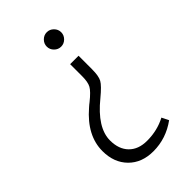

<svg xmlns="http://www.w3.org/2000/svg" viewBox="-205 -531 790 790"><g transform="rotate(-45 190.0 -136.5)"><path d="M207 -304H256V-226Q256 -186 246 -168Q236 -150 196 -117Q101 -40 101 34Q101 85 129.5 114Q158 143 208 143Q268 143 317 117L332 147Q270 192 196 192Q129 192 88.5 151Q48 110 48 43Q48 -47 135 -122Q146 -132 153 -137Q188 -165 197.5 -182.5Q207 -200 207 -234ZM274 -423Q274 -406 261.5 -393.5Q249 -381 232 -381Q215 -381 202.5 -393.5Q190 -406 190 -423Q190 -440 202.5 -452.5Q215 -465 232 -465Q249 -465 261.5 -452.5Q274 -440 274 -423Z"/></g></svg>

Font: Tajawal Light
Style: Regular
Weight: 300
Designer: Boutros Fonts
Foundry: Created by Boutros International 2017
Version: Version 1.700